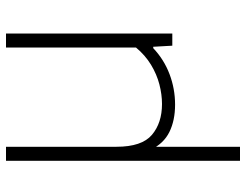

<svg xmlns="http://www.w3.org/2000/svg" viewBox="-108 -472 800 624"><g transform="rotate(-90 292.0 -160.0)"><path d="M264 9Q212.5 9 175 -9.5Q137.5 -28 117.5 -69.8Q97.5 -111.5 97.5 -180.5V-244.5H127V-181.5Q127 -99 165.8 -66.2Q204.5 -33.5 266 -33.5Q297 -33.5 329.8 -42Q362.5 -50.5 393.5 -69.2Q424.5 -88 449.5 -118V-540.5H495V0H455.5L452 -62H447.5Q410.5 -27 363 -9Q315.5 9 264 9ZM81.5 220V-540.5H127V220Z"/></g></svg>

Font: Encode Sans SC SemiExpanded ExtraLight
Style: Regular
Weight: 250
Width: 6
Designer: Multiple Designers
Foundry: Impallari Type
Version: Version 3.002